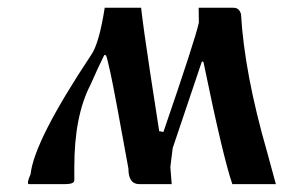

<svg xmlns="http://www.w3.org/2000/svg" viewBox="-20 -467 766 487"><path d="M572.3 -447.3Q586.9 -447.3 591.3 -431.2Q600.1 -280.8 657.2 -82.5L679.7 0H569.3Q545.4 -69.3 496.1 -309.6L492.2 -311.5L418 -91.3L412.1 -43.5L415.5 0H333Q305.7 0 305.7 -39.6Q270.5 -234.4 260.5 -280.5Q250.5 -326.7 248.5 -326.7L244.6 -327.6Q229.5 -297.4 209 -251Q168.5 -172.4 168.5 -43.5V-9.8Q168.5 0 145.5 0H53.7Q46.4 0 57.6 -25.4Q66.9 -110.4 210.9 -327.1Q231.4 -356 245.6 -447.3H337.9Q343.8 -395 360.8 -283.4Q377.9 -171.9 383.8 -134.3L394.5 -132.3Q475.6 -368.2 484.4 -409.7L483.9 -447.3Z"/></svg>

Font: Panteley
Style: Regular
Weight: 500
Designer: Kalashnikov Yuriy
Foundry: Øêîëà ïàâà èìåíè ñâÿòîãî àâíîàïîñòîëüíîãî Âëàäèìèà
Version: Version 1.80 April 12, 2018